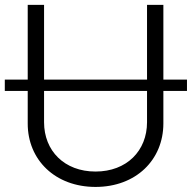

<svg xmlns="http://www.w3.org/2000/svg" viewBox="-22 -747 780 780"><path d="M737.6 -423.7H641.7V-727.3H575.3V-423.7H157V-727.3H90.6V-423.7H-2.5V-377.5H90.6V-245.7C90.2 -97.3 202.4 12.4 366.1 12.4C530.2 12.4 641.7 -97.3 641.7 -245.7V-377.5H737.6ZM575.3 -377.5V-250.4C575.3 -134.6 492.9 -50.1 366.1 -50.1C239.3 -50.1 157 -134.6 157 -250.4V-377.5Z"/></svg>

Font: Karasuma Gothic
Style: Light
Weight: 300
Designer: Rasmus Andersson / Ryoko Nishizuka
Foundry: rsms
Version: Version 1.00